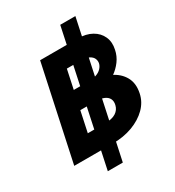

<svg xmlns="http://www.w3.org/2000/svg" viewBox="-213 -908 1063 1164"><g transform="rotate(-30 318.5 -326.5)"><path d="M36 0 177 -658H441Q498 -658 538 -635.5Q578 -613 595.5 -574Q613 -535 602 -486Q594 -446 570 -413.5Q546 -381 513 -358Q480 -335 441 -322.5Q402 -310 364 -310L381 -389Q454 -389 507.5 -364Q561 -339 587 -292.5Q613 -246 599 -181Q588 -128 547.5 -87.5Q507 -47 444.5 -23.5Q382 0 302 0ZM206 -130H329Q376 -130 402.5 -147Q429 -164 436 -194Q442 -218 433.5 -236Q425 -254 402.5 -264Q380 -274 344 -274H220L248 -400H367Q399 -400 422 -408Q445 -416 459 -431Q473 -446 477 -464Q480 -481 473 -496.5Q466 -512 446 -522.5Q426 -533 387 -533H292ZM196 130 390 -783H496L301 130Z"/></g></svg>

Font: Ysabeau Infant Black
Style: Italic
Weight: 900
Italic angle: -12°
Designer: Christian Thalmann (Catharsis Fonts)
Version: Version 2.001;gftools[0.9.30]; featfreeze: ss01,ss02,lnum